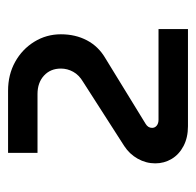

<svg xmlns="http://www.w3.org/2000/svg" viewBox="-25 -715 486 476"><g transform="rotate(-90 218.0 -477.0)"><path d="M143 -254Q115 -254 94 -265Q73 -276 62 -294.5Q51 -313 51 -335Q51 -358 62.5 -378.5Q74 -399 94 -412L253 -514Q270 -524 278 -538.5Q286 -553 286 -569Q286 -595 268.5 -611Q251 -627 223 -627H77V-700H231Q271 -700 302.5 -682.5Q334 -665 352.5 -635Q371 -605 371 -569Q371 -533 356 -504.5Q341 -476 312 -459L149 -359Q139 -353 139 -343Q139 -336 144.5 -331.5Q150 -327 159 -327H384V-254Z"/></g></svg>

Font: MuseoModerno SemiBold Medium
Style: Regular
Weight: 500
Version: Version 1.001